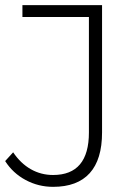

<svg xmlns="http://www.w3.org/2000/svg" viewBox="-21 -720 532 745"><path d="M185 5Q128 5 78.5 -21.5Q29 -48 -1 -95L30 -129Q59 -86 98.5 -63.5Q138 -41 185 -41Q324 -41 324 -206V-654H66V-700H375V-206Q375 -101 327 -48Q279 5 185 5Z"/></svg>

Font: MOST Montserrat Light
Style: Regular
Weight: 300
Designer: Julieta Ulanovsky
Foundry: Julieta Ulanovsky
Version: Version 8.000;March 11, 2024;FontCreator 15.0.0.2926 64-bit